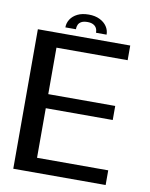

<svg xmlns="http://www.w3.org/2000/svg" viewBox="-87 -850 717 915"><g transform="rotate(10 271.0 -393.0)"><path d="M41 0H488V-71H143.5V-311H467.5V-379H143.5V-604H488V-675H41ZM268.5 -786Q236 -786 214 -775Q192 -764 180.2 -746Q168.5 -728 168.5 -706.5H219.5Q219.5 -719 224 -728.8Q228.5 -738.5 239.2 -744.2Q250 -750 268.5 -750Q285.5 -750 296.2 -744.2Q307 -738.5 312 -728.8Q317 -719 317 -706.5H368Q368 -728 356 -746Q344 -764 321.5 -775Q299 -786 268.5 -786Z"/></g></svg>

Font: Anybody UltraCondensed Thin
Style: Regular
Weight: 400
Version: Version 1.111